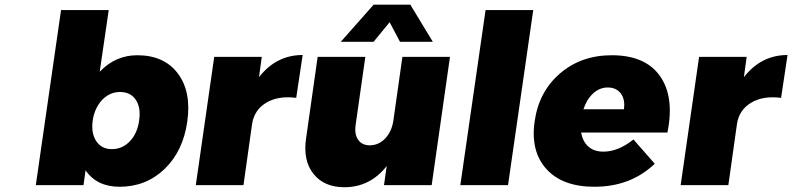

<svg xmlns="http://www.w3.org/2000/svg" viewBox="-20 -785 3359 814"><path d="M131.8 0 238.8 -742.2H440.9L402.8 -481Q469.7 -550.8 562 -550.8Q675.8 -550.8 733.9 -473.6Q792 -396.5 773.9 -269Q755.9 -143.6 677.5 -68.4Q599.1 6.8 486.8 6.8Q390.6 6.8 342.8 -63L334 0ZM373 -273.9Q365.7 -220.2 388.2 -186.5Q410.6 -152.8 454.1 -152.8Q499 -152.8 530.8 -186.3Q562.5 -219.7 569.8 -273.9Q578.1 -328.1 555.9 -361.6Q533.7 -395 488.8 -395Q445.3 -395 413.3 -361.6Q381.3 -328.1 373 -273.9Z M810.1 0 888.2 -543.9H1089.8L1078.1 -458Q1151.4 -551.8 1263.2 -551.8L1235.8 -370.1Q1159.7 -379.9 1108.9 -349.6Q1058.1 -319.3 1048.8 -259.8L1012.2 0Z M1277.8 -199.2 1326.7 -543.9H1528.8L1487.8 -255.9Q1481.9 -216.3 1498.3 -192.6Q1514.6 -168.9 1547.9 -168.9Q1586.4 -169.4 1613.8 -198.7Q1641.1 -228 1647.9 -274.9L1686 -543.9H1887.7L1810.1 0H1607.9L1619.6 -81.1Q1548.8 8.8 1439.9 8.8Q1354 8.8 1308.8 -48.1Q1263.7 -105 1277.8 -199.2ZM1424.8 -607.9 1564 -765.1H1719.7L1814.9 -607.9H1675.8L1631.8 -690.9L1564 -607.9Z M1931.6 0 2038.6 -742.2H2240.7L2133.8 0Z M2246.6 -270Q2264.6 -397 2354.5 -473.9Q2444.3 -550.8 2573.7 -550.8Q2715.8 -550.8 2778.1 -462.6Q2840.3 -374.5 2809.6 -223.1H2443.8Q2450.7 -184.1 2474.9 -163.1Q2499 -142.1 2537.6 -142.1Q2601.6 -142.1 2665.5 -193.8L2755.9 -90.8Q2653.8 6.8 2500 6.8Q2364.3 6.8 2296.4 -68.6Q2228.5 -144 2246.6 -270ZM2453.6 -321.8H2625Q2631.3 -362.3 2612.3 -388.2Q2593.3 -414.1 2556.6 -414.1Q2522 -414.1 2494.6 -388.9Q2467.3 -363.8 2453.6 -321.8Z M2865.7 0 2943.8 -543.9H3145.5L3133.8 -458Q3207 -551.8 3318.8 -551.8L3291.5 -370.1Q3215.3 -379.9 3164.6 -349.6Q3113.8 -319.3 3104.5 -259.8L3067.9 0Z"/></svg>

Font: Trueno ExtraBold
Style: Italic
Weight: 800
Designer: Julieta Ulanovsky
Foundry: Julieta Ulanovsky
Version: Version 3.001b | FøM Fix